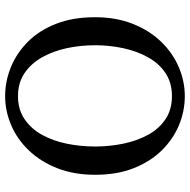

<svg xmlns="http://www.w3.org/2000/svg" viewBox="-16 -708 739 747"><g transform="rotate(90 353.5 -334.5)"><path d="M354 15Q296 15 241 -7.5Q186 -30 142 -74Q98 -118 72.5 -183.5Q47 -249 47 -335Q47 -417 73 -482Q99 -547 142.5 -592Q186 -637 241 -660.5Q296 -684 354 -684Q412 -684 466.5 -661.5Q521 -639 564.5 -595Q608 -551 634 -486Q660 -421 660 -335Q660 -253 634.5 -188Q609 -123 565.5 -77.5Q522 -32 467 -8.5Q412 15 354 15ZM354 -35Q406 -35 443.5 -60.5Q481 -86 504.5 -128.5Q528 -171 539 -224.5Q550 -278 550 -335Q550 -391 539 -444.5Q528 -498 504.5 -541Q481 -584 443.5 -609Q406 -634 354 -634Q302 -634 264.5 -609Q227 -584 203 -541Q179 -498 167.5 -444.5Q156 -391 156 -335Q156 -278 167.5 -224.5Q179 -171 203 -128.5Q227 -86 264.5 -60.5Q302 -35 354 -35Z"/></g></svg>

Font: Source Serif Pro
Style: Regular
Weight: 400
Designer: Frank Grießhammer
Foundry: Adobe Systems Incorporated
Version: Version 3.001;hotconv 1.0.111;makeotfexe 2.5.65597